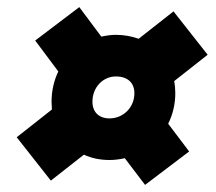

<svg xmlns="http://www.w3.org/2000/svg" viewBox="-20 -598 607 540"><path d="M288 -148C303 -148 317 -150 331 -153L388 -78L512 -172L453 -250C466 -276 473 -305 473 -336C473 -348 472 -359 470 -370L564 -444L468 -566L370 -489C350 -496 329 -500 306 -500C292 -500 279 -498 265 -495L203 -578L79 -484L144 -397C132 -372 125 -343 125 -312L126 -290L27 -212L123 -90L216 -163C237 -153 262 -148 288 -148ZM288 -265C258 -265 240 -283 240 -312C240 -353 270 -383 306 -383C340 -383 358 -364 358 -336C358 -295 326 -265 288 -265Z"/></svg>

Font: Fixel Display 20240404 Black
Style: Italic
Weight: 900
Italic angle: -10°
Designer: AlfaBravo + MacPaw
Foundry: Kyrylo Tkachov, Marchela Mozhyna, Serhii Makarenko, Maria Weinstein, Zakhar Kryvoshyya
Version: Version 1.211;Glyphs 3.2 (3225)